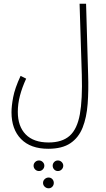

<svg xmlns="http://www.w3.org/2000/svg" viewBox="-20 -730 569 1035"><path d="M42 -125Q42 -158 51 -206Q60 -254 91 -321L121 -306Q99 -258 87.5 -214Q76 -170 76 -127Q76 -49 118.5 -5.5Q161 38 242 38Q315 38 355.5 2Q396 -34 410.5 -114Q425 -194 421 -327L409 -710H444L455 -329Q458 -243 452.5 -170Q447 -97 425.5 -42.5Q404 12 359.5 42Q315 72 240 72Q145 72 93.5 19.5Q42 -33 42 -125ZM292 135Q304 135 312.5 143.5Q321 152 321 163Q321 175 312.5 183.5Q304 192 292 192Q280 192 272 183.5Q264 175 264 163Q264 152 272 143.5Q280 135 292 135ZM190 135Q202 135 210.5 143.5Q219 152 219 163Q219 175 210.5 183.5Q202 192 190 192Q178 192 169.5 183.5Q161 175 161 163Q161 152 169.5 143.5Q178 135 190 135ZM242 227Q254 227 262 235.5Q270 244 270 256Q270 268 262 276.5Q254 285 242 285Q230 285 221 276.5Q212 268 212 256Q212 244 221 235.5Q230 227 242 227Z"/></svg>

Font: Noto Sans Arabic UI XCn XLt
Style: Regular
Weight: 200
Width: 2
Designer: Monotype Design Team, Nadine Chahine and Nizar Qandah
Foundry: Monotype Imaging Inc.
Version: Version 2.010; ttfautohint (v1.8.4.7-5d5b)